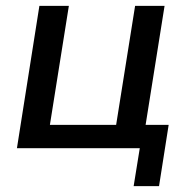

<svg xmlns="http://www.w3.org/2000/svg" viewBox="-20 -508 649 658"><path d="M438 130 459 0H38L115 -488H216L151 -80H378L443 -488H544L479 -80H558L525 130Z"/></svg>

Font: Nunito Sans SemiBold
Style: Italic
Weight: 600
Italic angle: -9°
Designer: Vernon Adams
Foundry: Vernon Adams
Version: Version 3.006; ttfautohint (v1.8.3)